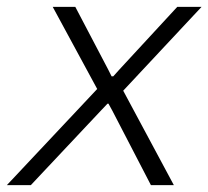

<svg xmlns="http://www.w3.org/2000/svg" viewBox="-55 -541 609 561"><path d="M-35 0 229 -281 99 -521H165L261 -338L271 -318H276L294 -338L463 -521H534L305 -276L453 0H386L273 -218L262 -238H259L240 -218L35 0Z"/></svg>

Font: Mona Sans ExtraLight Light
Style: Italic
Weight: 300
Italic angle: -11.6951°
Version: Version 2.000